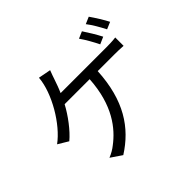

<svg xmlns="http://www.w3.org/2000/svg" viewBox="-188 -1035 1333 1333"><g transform="rotate(-45 478.0 -368.5)"><path d="M50.1 -322.1 125 -277C181.1 -323.2 246.1 -409.8 284.1 -481.9H529.8C514.9 -239 411.9 -114 317.8 -43C296.9 -25.9 269.2 -9.9 241.1 1.1L322.1 56.1C487.2 -49 594.1 -207.7 609 -481.9H771C793 -481.9 831 -481.2 860.1 -479V-561.1C833.1 -557.2 794 -556.1 771 -556.1H318.9C334.9 -591.3 345.9 -625 355.8 -653.1C361.9 -672.9 371.8 -698.2 380 -720.2L288 -737.9C277 -595.9 163 -404.1 50.1 -322.1ZM752.8 -600.9 805 -623.9C785.2 -663 750 -720.9 726.9 -755L676.1 -733C702.1 -697.1 733.7 -639.9 752.8 -600.9ZM860.1 -641 911.9 -663C893.8 -698.9 856.9 -757.8 832 -793L780.9 -771C808.9 -735.8 839.1 -681.8 860.1 -641Z"/></g></svg>

Font: Karasuma Gothic
Style: Regular
Weight: 400
Designer: Rasmus Andersson, Ryoko Nishizuka
Foundry: Genbu
Version: Version 1.00